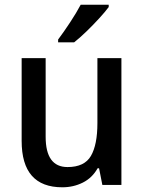

<svg xmlns="http://www.w3.org/2000/svg" viewBox="-20 -786 611 816"><path d="M496 -539V0H415L401 -71H395Q372 -30 332 -10Q292 10 245 10Q72 10 72 -187V-539H174V-205Q174 -76 267 -76Q339 -76 366.5 -123.5Q394 -171 394 -263V-539ZM442 -756Q428 -737 402 -708.5Q376 -680 347 -652Q318 -624 295 -606H227V-618Q251 -650 278 -691Q305 -732 323 -766H442Z"/></svg>

Font: Noto Sans Kannada SemiCondensed Medium
Style: Regular
Weight: 500
Width: 4
Designer: Jelle Bosma - Monotype Design Team
Foundry: Monotype Imaging Inc.
Version: Version 2.005; ttfautohint (v1.8.4.7-5d5b)